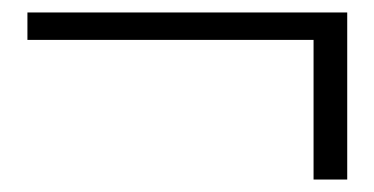

<svg xmlns="http://www.w3.org/2000/svg" viewBox="-20 -421 600 308"><path d="M483 -133H537V-401H24V-357H483Z"/></svg>

Font: Libertinus Sans
Style: Regular
Weight: 400
Designer: Philipp H. Poll, Khaled Hosny
Foundry: Caleb Maclennan
Version: Version 7.050;RELEASE